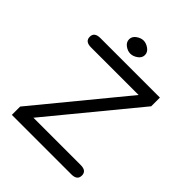

<svg xmlns="http://www.w3.org/2000/svg" viewBox="-216 -897 1020 1020"><g transform="rotate(45 294.0 -387.0)"><path d="M324.2 -724.6Q324.2 -703.1 304.2 -689Q284.2 -674.8 263.7 -674.8Q243.2 -674.8 224.1 -689Q205.1 -703.1 205.1 -724.6Q205.1 -746.1 225.1 -760.3Q245.1 -774.4 264.6 -774.4Q284.2 -774.4 304.2 -760.3Q324.2 -746.1 324.2 -724.6ZM48.8 0V-62.5L450.2 -550.8H92.8Q47.9 -550.8 47.9 -585.9Q47.9 -621.1 92.8 -621.1H540V-555.7L140.6 -70.3H496.1Q540 -70.3 540 -35.2Q540 0 496.1 0Z"/></g></svg>

Font: Jura
Style: DemiBold
Weight: 600
Version: Version 2.5